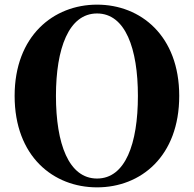

<svg xmlns="http://www.w3.org/2000/svg" viewBox="-20 -787 835 827"><path d="M398 20C587 20 752 -114 752 -374C752 -633 586 -767 398 -767C210 -767 43 -632 43 -374C43 -113 210 20 398 20ZM398 -18C276 -18 221 -168 221 -374C221 -578 276 -729 398 -729C520 -729 574 -578 574 -374C574 -168 520 -18 398 -18Z"/></svg>

Font: Source Han Serif KR Heavy
Style: Regular
Weight: 900
Designer: Ryoko NISHIZUKA 西塚涼子 (kana & ideographs); Frank Grießhammer (Latin, Greek & Cyrillic); Wenlong ZHANG 张文龙 (bopomofo); San
Foundry: Adobe
Version: Version 2.001;hotconv 1.1.0;makeotfexe 2.6.0